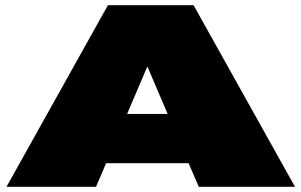

<svg xmlns="http://www.w3.org/2000/svg" viewBox="-20 -720 1162 740"><path d="M5 0 396 -700H726L1117 0H746L707 -91H389L350 0ZM470 -281H626L548 -464Z"/></svg>

Font: Georama ExtraExtended Black
Style: Regular
Weight: 900
Width: 8
Designer: Jean-Baptiste Levee
Foundry: Production Type
Version: Version 1.000